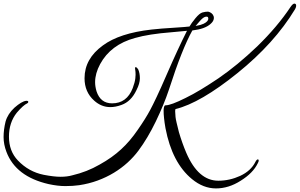

<svg xmlns="http://www.w3.org/2000/svg" viewBox="-25 -868 1674 1072"><path d="M899 -152Q896 -169 894 -183Q892 -197 891 -208Q890 -219 889 -231Q888 -243 888.5 -253.5Q889 -264 891 -271Q893 -278 897 -280H900Q929 -280 1011 -321Q1052 -341 1097.5 -368.5Q1143 -396 1195 -431Q1300 -503 1411 -609Q1524 -719 1597 -829Q1610 -848 1619 -848Q1621 -848 1624 -846.5Q1627 -845 1628 -841Q1629 -837 1628 -831Q1627 -825 1622 -816Q1507 -626 1301 -460Q1094 -293 955 -259Q953 -256 953 -246.5Q953 -237 955 -215Q956 -204 961 -183Q966 -162 974 -130Q992 -69 1015 -15Q1082 141 1194 141Q1257 141 1316 114Q1376 86 1401 36Q1404 29 1408.5 25Q1413 21 1416 22Q1419 23 1419.5 28Q1420 33 1414 44Q1388 98 1319 141Q1252 184 1181 184Q1110 184 1047 132Q936 41 899 -152ZM1150 -734Q1119 -706 1049 -698Q1020 -646 987.5 -564Q955 -482 918 -367Q904 -325 886 -281.5Q868 -238 845 -190Q800 -97 748 -27Q722 8 687.5 39.5Q653 71 611 96.5Q569 122 520 140Q471 158 417 166Q382 171 340 171Q298 171 247 160Q63 118 11 -20Q-5 -62 -5 -103Q-5 -144 6 -189Q18 -232 56 -267Q96 -302 120 -305Q133 -306 133 -299Q133 -294 127 -291Q105 -281 69 -239Q25 -184 25 -105Q25 -24 75 28Q135 91 219 108Q276 119 313 119Q350 119 378 111Q460 92 531 51Q567 31 596.5 10Q626 -11 651.5 -34.5Q677 -58 699.5 -84.5Q722 -111 744 -143Q788 -206 814 -255Q827 -279 850 -327.5Q873 -376 905 -450Q969 -597 1019 -696L933 -688Q805 -678 729 -656Q593 -619 534 -510Q506 -458 506 -409Q506 -385 514 -358Q536 -291 601 -291Q683 -291 716 -376Q728 -408 730.5 -430Q733 -452 731.5 -466Q730 -480 729 -486.5Q728 -493 733 -493Q740 -492 747 -480Q756 -459 756 -430.5Q756 -402 737 -365Q707 -301 653 -282Q620 -270 591 -270Q541 -270 501 -306Q447 -354 447 -431Q447 -540 549 -614Q642 -683 821 -703Q848 -706 878.5 -708.5Q909 -711 944 -713Q979 -715 1001 -717Q1023 -719 1033 -720Q1043 -738 1066 -766Q1089 -794 1105.5 -798.5Q1122 -803 1137 -803Q1147 -801 1155.5 -794.5Q1164 -788 1167.5 -778Q1171 -768 1167 -756.5Q1163 -745 1150 -734ZM1138 -764Q1138 -775 1129 -775Q1123 -775 1118 -773Q1113 -771 1106 -765.5Q1099 -760 1090 -749.5Q1081 -739 1067 -723Q1096 -728 1111 -735Q1138 -748 1138 -764Z"/></svg>

Font: #9Slide05 Great Vibes
Style: Regular
Weight: 400
Designer: Robert E. Leuschke
Foundry: Robert E. Leuschke
Version: Version 1.001